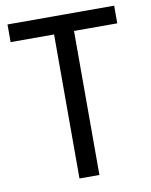

<svg xmlns="http://www.w3.org/2000/svg" viewBox="-81 -774 655 835"><g transform="rotate(-10 246.0 -357.0)"><path d="M290 0V-636H481V-714H10V-636H202V0Z"/></g></svg>

Font: Noto Sans Malayalam SemiCondensed
Style: Regular
Weight: 400
Width: 4
Designer: Jelle Bosma - Monotype Design Team
Foundry: Monotype Imaging Inc.
Version: Version 2.104